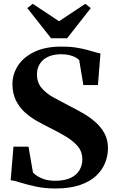

<svg xmlns="http://www.w3.org/2000/svg" viewBox="-20 -1004 626 1034"><path d="M278.5 11Q219 11 170.8 0.2Q122.5 -10.5 88.5 -21.2Q54.5 -32 37.5 -33.5L52.5 -214H133.5L157.5 -75Q167 -64.5 183.5 -54.2Q200 -44 223 -37.2Q246 -30.5 276 -30.5Q328.5 -30.5 361 -46.2Q393.5 -62 408.5 -88.5Q423.5 -115 423.5 -146.5Q423.5 -186.5 399 -215.8Q374.5 -245 333.5 -269.5Q292.5 -294 242.5 -318.5Q212 -333.5 178 -352.8Q144 -372 114.2 -398.8Q84.5 -425.5 65.8 -463Q47 -500.5 47 -552Q47 -604.5 76.8 -650.5Q106.5 -696.5 165.2 -724.8Q224 -753 310.5 -753Q352.5 -753.5 386.5 -748.2Q420.5 -743 447 -736Q473.5 -729 492 -723.2Q510.5 -717.5 521 -716.5L507.5 -546H429L406.5 -680Q401.5 -686.5 388.5 -694Q375.5 -701.5 355.2 -706.8Q335 -712 309 -712Q265.5 -711.5 236.8 -697.2Q208 -683 193.5 -658.5Q179 -634 179 -603.5Q179 -560 203.5 -530.8Q228 -501.5 268.2 -479.2Q308.5 -457 355 -433Q387.5 -416.5 423.5 -396.2Q459.5 -376 491 -349Q522.5 -322 542 -287Q561.5 -252 561.5 -206Q561.5 -166.5 546.5 -128Q531.5 -89.5 498.5 -58Q465.5 -26.5 411.2 -7.8Q357 11 278.5 11ZM255 -798 127 -960.5 156.5 -983.5 298 -889.5 439.5 -983.5 469 -960.5 341.5 -798Z"/></svg>

Font: Merriweather 96pt
Style: Bold
Weight: 700
Version: Version 2.100